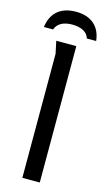

<svg xmlns="http://www.w3.org/2000/svg" viewBox="-143 -944 551 990"><g transform="rotate(15 132.5 -449.5)"><path d="M-7 -780H42C53 -812 84 -830 132 -830C180 -830 214 -812 222 -780H272C265 -849 221 -899 134 -899C44 -899 2 -849 -7 -780ZM73 -728C74 -722 87 -664 87 -662V0H180V-728Z"/></g></svg>

Font: Rosario
Style: Regular
Weight: 400
Designer: Hector Gatti
Foundry: Omnibus Type
Version: Version 1.100